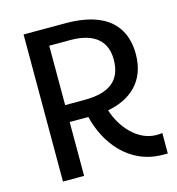

<svg xmlns="http://www.w3.org/2000/svg" viewBox="-103 -768 788 857"><g transform="rotate(-15 291.5 -340.0)"><path d="M567.4 0V-94.7C559.1 -92.8 543.5 -92.3 535.6 -92.8C454.1 -95.2 386.7 -169.9 359.9 -254.9C465.3 -274.4 544.4 -339.4 544.4 -466.3C544.4 -564 498 -679.7 275.9 -679.7H83V0H180.7V-249H267.1C296.4 -124.5 388.7 0 545.4 0ZM277.8 -601.6C396 -601.6 442.9 -546.9 442.9 -467.8C442.9 -372.1 386.7 -327.1 269.5 -327.1H180.7V-601.6Z"/></g></svg>

Font: Inder
Style: Regular
Weight: 400
Designer: Irina Smirnova
Foundry: Irina Smirnova
Version: Version 1.001